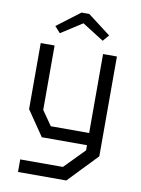

<svg xmlns="http://www.w3.org/2000/svg" viewBox="-102 -807 803 1092"><g transform="rotate(10 300.0 -261.0)"><path d="M440 -528V-72H218.5L160 -156V-528H80V-146.5L179 -1.5H440V28L326.5 144H80V216.5H359L520 48.5V-528ZM323 -739 455.5 -638 424.5 -602 300 -681 177 -602 145 -638 278.5 -739Z"/></g></svg>

Font: Kode Mono
Style: Regular
Weight: 400
Monospace: yes
Designer: Isa Ozler
Foundry: Kadena LLC
Version: Version 1.000;gftools[0.9.28]